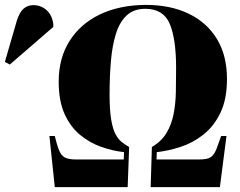

<svg xmlns="http://www.w3.org/2000/svg" viewBox="-169 -765 983 785"><path d="M55 0 33 -209H55L61 -186Q69 -155 78 -139.5Q87 -124 102 -118.5Q117 -113 143 -113H337L338 -143Q292 -148 245 -164.5Q198 -181 158.5 -213.5Q119 -246 95 -299Q71 -352 71 -431Q71 -527 115 -597Q159 -667 238.5 -705.5Q318 -744 426 -745Q528 -745 602.5 -709Q677 -673 718 -605.5Q759 -538 759 -442Q759 -360 732.5 -304.5Q706 -249 663 -215Q620 -181 569.5 -164.5Q519 -148 472 -143L471 -113H644Q671 -113 685 -118.5Q699 -124 708 -139.5Q717 -155 727 -186L735 -209H757L730 0H447L452 -164Q491 -187 511.5 -221Q532 -255 540.5 -297.5Q549 -340 550 -388.5Q551 -437 551 -487Q551 -606 525 -667.5Q499 -729 425 -729Q378 -729 349 -702Q320 -675 305 -627Q290 -579 284.5 -515.5Q279 -452 279 -379Q279 -315 285.5 -276.5Q292 -238 303 -217Q314 -196 328.5 -184.5Q343 -173 359 -164L353 0ZM-129 -501 -149 -512 -100 -681Q-89 -716 -72 -730Q-55 -744 -33 -744Q-1 -744 22 -723Q45 -702 49 -665V-655Z"/></svg>

Font: Literata 72pt Black
Style: Italic
Weight: 900
Italic angle: -2°
Designer: Latin by Veronika Burian and Jose Scaglione. Greek by Irene Vlachou. Cyrillic by Vera Evstafieva
Foundry: TypeTogether
Version: Version 3.002